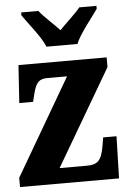

<svg xmlns="http://www.w3.org/2000/svg" viewBox="-54 -806 559 846"><g transform="rotate(-5 225.5 -383.0)"><path d="M170 -606H307C325 -651 379 -715 405 -753V-766H329C311 -742 263 -700 238 -673C213 -700 166 -742 148 -766H72V-753C98 -715 152 -651 170 -606ZM0 0H438L443 -186H384L378 -150C367 -84 349 -68 301 -68H181L430 -493V-536H40L29 -369H90L98 -401C111 -456 127 -468 163 -468H249L0 -41Z"/></g></svg>

Font: Noto Serif Devanagari ExtraCondensed Black
Style: Regular
Weight: 900
Width: 2
Designer: Universal Thirst, Indian Type Foundry and the Monotype Design Team
Foundry: Monotype Imaging Inc.
Version: Version 2.004